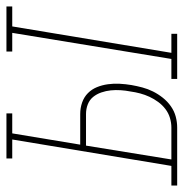

<svg xmlns="http://www.w3.org/2000/svg" viewBox="-47 -563 570 596"><g transform="rotate(-90 238.0 -265.0)"><path d="M291 0V-18H353L434 -512H376V-530H516V-512H454L372 -18H431V0ZM-40 0V-18H21L103 -512H44V-530H184V-512H122L87 -301H182Q201 -301 218 -295Q235 -289 247 -277Q259 -265 265.5 -249Q272 -233 274.5 -215Q277 -197 276 -178.5Q275 -160 272 -142Q269 -125 264.5 -108Q260 -91 252 -75Q244 -59 232.5 -44.5Q221 -30 206 -19.5Q191 -9 174 -4.5Q157 0 140 0ZM41 -18H140Q155 -18 170 -22.5Q185 -27 197.5 -36.5Q210 -46 219.5 -59Q229 -72 235.5 -86Q242 -100 246 -115Q250 -130 252 -145Q255 -160 256 -175.5Q257 -191 255.5 -206Q254 -221 249 -235.5Q244 -250 235 -261Q226 -272 212 -277.5Q198 -283 182 -283H84Z"/></g></svg>

Font: Iosevka Curly Slab ThObl
Style: Regular
Weight: 100
Italic angle: -9°
Monospace: yes
Designer: Belleve Invis
Foundry: Belleve Invis
Version: Version 11.0.0; ttfautohint (v1.8.3)